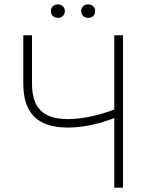

<svg xmlns="http://www.w3.org/2000/svg" viewBox="-20 -862 692 882"><path d="M246 -780C264 -780 278 -792 278 -811C278 -829 264 -842 246 -842C227 -842 214 -829 214 -811C214 -792 227 -780 246 -780ZM385 -780C404 -780 417 -792 417 -811C417 -829 404 -842 385 -842C366 -842 353 -829 353 -811C353 -792 366 -780 385 -780ZM505 0H545V-700H505V-359C432 -331 356 -315 292 -315C178 -315 127 -366 127 -479V-700H87V-479C87 -341 153 -276 292 -276C359 -276 438 -293 505 -320Z"/></svg>

Font: Fixel Text ExtraLight
Style: Regular
Weight: 200
Width: 4
Designer: AlfaBravo + MacPaw
Foundry: Kyrylo Tkachov, Marchela Mozhyna, Serhii Makarenko, Maria Weinstein, Zakhar Kryvoshyya
Version: Version 1.211